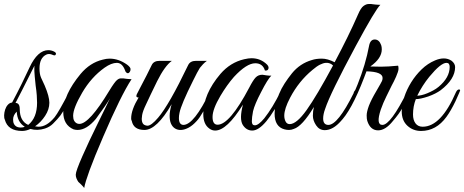

<svg xmlns="http://www.w3.org/2000/svg" viewBox="-31 -646 2304 953"><path d="M143 -19Q150 -18 154.5 -17.5Q159 -17 161 -17Q201 -17 240 -64Q260 -89 315 -195Q317 -200 322 -200Q331 -201 331 -193Q329 -187 322.5 -173Q316 -159 305 -135Q293 -112 281.5 -92Q270 -72 253 -54L232 -32Q216 -16 192 -8Q154 4 120 -6Q99 4 79 4Q8 4 -7 -52Q-11 -60 -10.5 -74Q-10 -88 -5.5 -102Q-1 -116 8 -126Q17 -136 29 -137Q55 -186 76.5 -229.5Q98 -273 116 -312Q156 -397 209 -397Q223 -397 236.5 -390.5Q250 -384 246 -376Q243 -368 232 -373Q221 -378 213 -378Q205 -378 199 -375Q165 -359 165 -306Q165 -278 173 -260Q181 -242 191 -221Q214 -167 214 -136Q214 -103 193 -71Q172 -39 143 -19ZM109 -26Q153 -61 153 -136Q153 -152 151.5 -173Q150 -194 146 -221Q143 -248 141.5 -265.5Q140 -283 139.5 -294Q139 -305 139.5 -311Q140 -317 140 -320Q102 -244 78.5 -198Q55 -152 46 -135Q67 -135 67 -105Q67 -45 109 -26ZM34 -53Q34 -45 35 -40Q42 -13 72 -13Q85 -13 92 -17Q55 -39 52 -92Q34 -74 34 -53Z M358 257Q345 238 345 221Q345 204 378 129Q395 91 414 50Q433 9 456 -37Q479 -83 493.5 -113.5Q508 -144 515 -158Q507 -144 490 -119Q473 -94 445 -56Q399 -1 354 -1Q344 -1 334 -4Q283 -26 283 -90Q283 -175 369 -279Q416 -335 479 -350Q497 -355 513 -355Q558 -355 600 -325Q617 -312 617 -303Q617 -294 613 -289Q605 -277 595 -287Q591 -291 590 -296Q576 -334 549 -334Q522 -334 488 -310Q422 -263 377 -186Q332 -109 332 -71Q332 -42 352 -33Q358 -31 363 -31Q412 -31 511 -195Q525 -218 534.5 -231Q544 -244 549 -248Q559 -257 569 -257H581Q582 -257 587.5 -256Q593 -255 599 -254.5Q605 -254 611.5 -253.5Q618 -253 622 -253Q569 -172 481 33Q437 135 414 198Q391 261 387 287Q385 284 380.5 279Q376 274 371.5 269.5Q367 265 363 261.5Q359 258 358 257Z M620 -58Q620 -101 657 -162Q641 -162 648 -178L666 -213Q683 -245 697 -272.5Q711 -300 722 -323Q732 -344 761 -344H822Q787 -319 749 -243Q731 -206 717 -177Q703 -148 693 -126Q678 -95 674.5 -75Q671 -55 674 -43Q677 -31 685 -26.5Q693 -22 701 -22Q720 -22 754 -62Q808 -125 903 -323Q913 -344 942 -344H996Q985 -336 976.5 -327Q968 -318 961 -309Q950 -292 927 -245Q868 -127 860 -86Q857 -72 857 -60Q857 -27 879 -26Q932 -26 1012 -193Q1018 -207 1024 -204Q1030 -201 1030 -196Q1030 -191 1021 -173L1003 -138Q996 -123 977 -91Q960 -61 945 -45Q925 -23 905.5 -12.5Q886 -2 868.5 -1Q851 0 837.5 -8.5Q824 -17 817 -34Q811 -49 811 -72Q811 -95 821 -129Q747 -1 686 -1Q632 -1 623 -46Q620 -50 620 -58Z M1234 -24Q1252 -24 1281 -59Q1322 -111 1362 -192Q1366 -200 1371 -202Q1379 -205 1379 -196Q1379 -191 1376 -184Q1284 2 1221 2Q1192 2 1174 -26Q1156 -56 1175 -127Q1095 2 1037 2Q1021 2 1008 -8Q978 -29 978 -80Q978 -179 1063 -279Q1112 -336 1181 -352Q1203 -357 1217 -357Q1263 -357 1295 -325Q1305 -314 1301 -304Q1297 -294 1284 -296Q1273 -332 1236 -332Q1193 -332 1130 -264Q1095 -224 1063 -170Q1024 -104 1024 -65.5Q1024 -27 1049 -27Q1109 -27 1206 -211Q1225 -248 1238 -261.5Q1251 -275 1271 -275Q1273 -275 1278.5 -274Q1284 -273 1291 -272Q1298 -271 1305 -270.5Q1312 -270 1316 -271Q1297 -252 1265 -189Q1233 -128 1225 -94Q1219 -63 1219 -43.5Q1219 -24 1234 -24Z M1573 -58Q1573 -26 1599 -26Q1646 -26 1724 -183Q1725 -190 1729.5 -195.5Q1734 -201 1738 -202.5Q1742 -204 1744.5 -200.5Q1747 -197 1743 -186Q1663 0 1581 0Q1554 0 1538 -24Q1522 -48 1522 -71.5Q1522 -95 1527 -115Q1469 -19 1427 -6Q1415 -1 1403.5 -1Q1392 -1 1381 -4Q1332 -17 1332 -82Q1332 -128 1354 -179Q1365 -206 1381.5 -231.5Q1398 -257 1418 -282Q1458 -331 1517 -348Q1538 -355 1566.5 -355Q1595 -355 1630 -337Q1664 -401 1693 -460Q1722 -519 1746 -574Q1760 -607 1773.5 -616.5Q1787 -626 1798 -626H1812Q1813 -626 1819 -625Q1825 -624 1831.5 -623.5Q1838 -623 1845 -622.5Q1852 -622 1857 -622Q1833 -600 1735 -418Q1608 -182 1583 -106Q1573 -79 1573 -58ZM1622 -321Q1616 -327 1607 -331Q1598 -335 1585.5 -334Q1573 -333 1557 -325Q1541 -317 1520 -299Q1452 -243 1409 -161Q1380 -106 1380 -72Q1380 -56 1386.5 -43Q1393 -30 1407 -30Q1441 -30 1491 -100Q1541 -170 1622 -321Z M1864 -401Q1864 -356 1807 -316Q1827 -315 1860.5 -315Q1894 -315 1945 -320Q1947 -316 1947 -304Q1947 -298 1943.5 -287.5Q1940 -277 1935 -265.5Q1930 -254 1924 -242Q1918 -230 1913 -221Q1902 -198 1886.5 -167Q1871 -136 1859 -102Q1834 -26 1867 -26Q1908 -26 1991 -193Q1998 -206 2002.5 -203Q2007 -200 2007 -195Q2007 -190 1994 -164Q1981 -138 1966 -110Q1951 -82 1919 -45Q1882 1 1846 1Q1807 1 1792 -46Q1789 -55 1789 -73Q1789 -91 1800 -121Q1812 -152 1837 -194Q1862 -237 1865 -244Q1868 -251 1868 -259Q1868 -290 1788 -292L1776 -260Q1712 -93 1655 -39Q1645 -30 1645 -45Q1645 -46 1647 -52Q1704 -127 1744 -227Q1784 -327 1801 -419Q1807 -450 1829 -450Q1851 -450 1861 -422Q1864 -413 1864 -401Z M2033 -154Q2019 -118 2019 -78Q2019 -50 2031.5 -33.5Q2044 -17 2067 -17Q2158 -17 2232 -188Q2239 -203 2249 -202Q2253 -201 2253 -197Q2253 -195 2230 -144Q2207 -96 2185 -66Q2134 4 2059 4Q2019 4 1991 -22Q1963 -48 1963 -93Q1963 -126 1975.5 -164Q1988 -202 2010 -237.5Q2032 -273 2062 -302Q2092 -331 2128 -346Q2151 -356 2172 -356Q2193 -356 2211 -344Q2228 -330 2228 -313Q2228 -253 2156 -198Q2145 -190 2129.5 -182Q2114 -174 2094 -167Q2055 -154 2033 -154ZM2201 -314Q2201 -334 2185 -334Q2157 -334 2100 -265Q2065 -222 2040 -171Q2049 -171 2062 -174Q2075 -177 2089.5 -183Q2104 -189 2119 -197Q2134 -205 2146 -215Q2201 -261 2201 -314Z"/></svg>

Font: #9Slide05 Great Vibes
Style: Regular
Weight: 400
Designer: Robert E. Leuschke
Foundry: Robert E. Leuschke
Version: Version 1.001